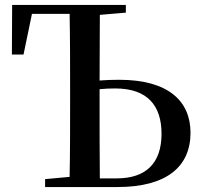

<svg xmlns="http://www.w3.org/2000/svg" viewBox="-20 -755 814 775"><path d="M162 0H454C652 0 749 -82 749 -219C749 -345 662 -433 461 -433C433 -433 407 -432 382 -430L383 -695L488 -704V-735H29L28 -535H75L109 -699H261C263 -598 263 -496 263 -393V-342C263 -242 263 -141 261 -41L162 -32ZM382 -395C402 -397 423 -398 445 -398C576 -398 632 -328 632 -215C632 -95 568 -35 451 -35H383C382 -136 382 -239 382 -342Z"/></svg>

Font: Noto Serif CJK JP SemiBold
Style: Regular
Weight: 600
Designer: Ryoko NISHIZUKA 西塚涼子 (kana & ideographs); Frank Grießhammer (Latin, Greek & Cyrillic); Wenlong ZHANG 张文龙 (bopomofo); San
Foundry: Adobe
Version: Version 2.001;hotconv 1.1.0;makeotfexe 2.6.0